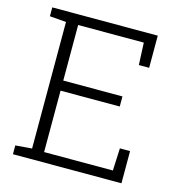

<svg xmlns="http://www.w3.org/2000/svg" viewBox="-106 -805 840 898"><g transform="rotate(15 314.0 -355.5)"><path d="M37.1 0V-42.5L116.7 -48.8V-661.6L37.1 -668V-710.9H547.9V-555.2H498L493.2 -662.6H175.3V-393.6H461.9V-344.7H175.3V-47.4H508.3L513.2 -155.8H562.5V0Z"/></g></svg>

Font: Roboto Slab LO Light
Style: Regular
Weight: 300
Designer: Google
Version: Version 2.000